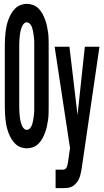

<svg xmlns="http://www.w3.org/2000/svg" viewBox="-20 -763 540 998"><path d="M119 8Q103 8 87 2Q71 -4 59 -16Q47 -28 38.5 -42.5Q30 -57 24 -73Q18 -89 14.5 -105Q11 -121 9 -138Q7 -155 6 -171.5Q5 -188 5 -205V-530Q5 -547 6 -563.5Q7 -580 9 -597Q11 -614 14.5 -630Q18 -646 24 -662Q30 -678 38.5 -692.5Q47 -707 59 -719Q71 -731 87 -737Q103 -743 119 -743Q136 -743 152 -737Q168 -731 180 -719Q192 -707 200 -692.5Q208 -678 214 -662Q220 -646 223.5 -630Q227 -614 229.5 -597Q232 -580 232.5 -563.5Q233 -547 233 -530V-205Q233 -188 232.5 -171.5Q232 -155 229.5 -138Q227 -121 223.5 -105Q220 -89 214 -73Q208 -57 200 -42.5Q192 -28 180 -16Q168 -4 152 2Q136 8 119 8ZM119 -88Q127 -88 133.5 -94Q140 -100 143.5 -107.5Q147 -115 149 -123Q151 -131 152.5 -139Q154 -147 155 -155.5Q156 -164 157 -172Q158 -180 158 -188.5Q158 -197 158 -205V-530Q158 -538 158 -546.5Q158 -555 157 -563Q156 -571 155 -579.5Q154 -588 152.5 -596Q151 -604 149 -612Q147 -620 143.5 -627.5Q140 -635 133.5 -641Q127 -647 119 -647Q111 -647 105 -641Q99 -635 95.5 -627.5Q92 -620 89.5 -612Q87 -604 85.5 -596Q84 -588 83 -579.5Q82 -571 81.5 -563Q81 -555 80.5 -546.5Q80 -538 80 -530V-205Q80 -197 80.5 -188.5Q81 -180 81.5 -172Q82 -164 83 -155.5Q84 -147 85.5 -139Q87 -131 89.5 -123Q92 -115 95.5 -107.5Q99 -100 105 -94Q111 -88 119 -88ZM269 215V119H307Q313 119 318.5 116Q324 113 326.5 107Q329 101 330.5 95Q332 89 333 83L344 7L264 -520H341L383 -165L421 -520H497L406 103Q403 124 398 145Q393 166 381 183Q374 192 366 199Q358 206 348 209.5Q338 213 327.5 214Q317 215 307 215Z"/></svg>

Font: Iosevka Algr
Style: Bold
Weight: 700
Monospace: yes
Designer: Belleve Invis
Foundry: Belleve Invis
Version: Version 26.0.2; ttfautohint (v1.8.3)